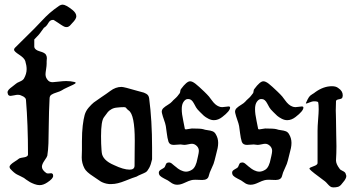

<svg xmlns="http://www.w3.org/2000/svg" viewBox="-20 -814 1553 834"><path d="M185.5 -21.5Q168 -9.8 152.3 -9.8Q141.6 -9.8 129.9 -14.2Q118.2 -18.6 110.4 -22.9Q102.5 -27.3 93.8 -33.7Q85 -40 84 -41Q77.1 -44.9 67.9 -49.3Q58.6 -53.7 53.7 -56.2Q48.8 -58.6 41 -64.9Q33.2 -71.3 24.4 -81.1Q21.5 -85.9 21.5 -88.9Q21.5 -93.8 27.3 -99.6Q33.2 -105.5 44.9 -112.8Q56.6 -120.1 59.6 -123Q63.5 -127 71.8 -128.4Q80.1 -129.9 85.9 -130.9Q91.8 -131.8 96.7 -134.8Q101.6 -137.7 101.6 -143.6Q101.6 -274.4 92.8 -379.9Q92.8 -382.8 91.8 -384.8Q90.8 -386.7 88.9 -388.7Q86.9 -390.6 85.4 -392.1Q84 -393.6 81.1 -395Q78.1 -396.5 76.7 -397Q75.2 -397.5 71.3 -399.4Q67.4 -401.4 66.4 -401.4Q63.5 -402.3 57.6 -402.3Q51.8 -402.3 41 -399.9Q30.3 -397.5 26.4 -397.5Q17.6 -397.5 14.6 -404.3Q12.7 -410.2 12.7 -412.1Q12.7 -418.9 18.1 -424.8Q23.4 -430.7 33.7 -438Q43.9 -445.3 47.9 -449.2Q52.7 -454.1 65.9 -459.5Q79.1 -464.8 84 -472.7Q95.7 -493.2 95.7 -513.7Q95.7 -529.3 89.8 -548.8Q85.9 -561.5 63.5 -576.2Q41 -590.8 41 -597.7Q41 -602.5 44.9 -606.4L128.9 -689.5Q140.6 -701.2 160.2 -722.2Q179.7 -743.2 195.8 -757.3Q211.9 -771.5 237.3 -789.1Q245.1 -793.9 252 -793.9Q265.6 -793.9 293.9 -771.5Q311.5 -757.8 311.5 -743.2Q311.5 -731.4 293.9 -713.9Q292 -711.9 288.6 -708Q285.2 -704.1 283.2 -702.1Q281.2 -700.2 277.3 -698.2Q273.4 -696.3 269.5 -696.3H267.6Q264.6 -696.3 261.7 -697.3Q258.8 -698.2 254.4 -700.7Q250 -703.1 245.6 -706.1Q241.2 -709 231.9 -715.3Q222.7 -721.7 212.9 -727.5H209Q197.3 -727.5 189.5 -713.4Q181.6 -699.2 170.9 -693.4Q166 -687.5 160.2 -678.7Q154.3 -669.9 147.9 -662.6Q141.6 -655.3 128.9 -642.6V-609.4Q131.8 -596.7 153.3 -590.8Q174.8 -585 179.7 -576.2Q183.6 -569.3 183.6 -561.5Q183.6 -559.6 183.1 -554.7Q182.6 -549.8 182.6 -546.9V-537.1Q182.6 -528.3 180.2 -513.2Q177.7 -498 177.7 -491.2Q177.7 -475.6 189.5 -463.9Q196.3 -457 209 -457Q214.8 -457 234.9 -459.5Q254.9 -461.9 267.6 -461.9Q287.1 -461.9 302.7 -458Q308.6 -457 308.6 -454.1Q308.6 -451.2 297.4 -445.8Q286.1 -440.4 271 -433.6Q255.9 -426.8 249 -421.9Q241.2 -417 226.6 -412.6Q211.9 -408.2 203.6 -402.8Q195.3 -397.5 195.3 -385.7Q192.4 -329.1 191.9 -274.4Q191.4 -219.7 190.4 -191.4Q189.5 -163.1 185.5 -137.7Q184.6 -132.8 173.3 -116.7Q162.1 -100.6 162.1 -89.8Q162.1 -76.2 179.7 -63.5Q182.6 -60.5 188.5 -60.5Q191.4 -60.5 195.8 -61Q200.2 -61.5 202.1 -61.5Q207 -61.5 210 -56.6Q210.9 -54.7 210.9 -49.8Q210.9 -38.1 185.5 -21.5Z M488.3 -346.7Q474.6 -345.7 464.4 -339.8Q454.1 -334 448.7 -327.6Q443.4 -321.3 431.6 -304.7Q418.9 -288.1 418.9 -222.7Q418.9 -207 419.4 -190.4Q419.9 -173.8 420.9 -163.1L421.9 -152.3Q424.8 -118.2 475.6 -96.7Q516.6 -77.1 543 -77.1Q564.5 -77.1 564.5 -94.7Q564.5 -113.3 564.9 -149.9Q565.4 -186.5 565.4 -203.1Q565.4 -316.4 539.1 -334Q535.2 -336.9 532.7 -339.4Q530.3 -341.8 529.3 -343.3Q528.3 -344.7 526.9 -346.2Q525.4 -347.7 523.4 -348.1Q521.5 -348.6 517.6 -348.6Q502.9 -348.6 488.3 -346.7ZM459 -418.9Q482.4 -436.5 507.8 -436.5Q518.6 -436.5 578.1 -418.9Q581.1 -418 590.8 -415.5Q600.6 -413.1 605 -411.6Q609.4 -410.2 615.2 -406.7Q621.1 -403.3 624 -398.4Q627 -393.6 627.9 -386.7Q640.6 -291 640.6 -171.9V-149.4V-122.1Q635.7 -98.6 627.9 -84.5Q620.1 -70.3 613.8 -66.4Q607.4 -62.5 594.2 -57.1Q581.1 -51.8 573.2 -46.9Q559.6 -43 524.4 -28.8Q489.3 -14.6 465.8 -14.6H453.1Q442.4 -15.6 432.6 -19Q422.9 -22.5 418 -25.4Q413.1 -28.3 401.4 -36.6Q389.6 -44.9 384.8 -47.9Q354.5 -67.4 346.7 -83Q335 -105.5 335 -129.9Q335 -134.8 335.4 -145Q335.9 -155.3 335.9 -161.1V-167V-199.2Q335.9 -240.2 339.4 -268.6Q342.8 -296.9 347.7 -314.5Q352.5 -332 365.2 -346.7Q377.9 -361.3 387.2 -368.7Q396.5 -376 419.9 -391.6Q443.4 -407.2 459 -418.9Z M813.5 -255.9Q851.6 -255.9 862.3 -252.9Q870.1 -250 882.3 -248.5Q894.5 -247.1 903.3 -243.7Q912.1 -240.2 917 -231.4Q927.7 -213.9 927.7 -193.4Q927.7 -182.6 925.3 -170.4Q922.9 -158.2 918.5 -142.6Q914.1 -127 912.1 -117.2Q909.2 -103.5 899.4 -83.5Q889.6 -63.5 886.7 -49.8Q882.8 -32.2 858.4 -32.2Q853.5 -32.2 843.8 -32.7Q834 -33.2 830.1 -33.2Q816.4 -33.2 810.5 -31.2Q801.8 -29.3 783.2 -20.5Q764.6 -11.7 752 -11.7H748Q742.2 -11.7 736.3 -13.7Q730.5 -15.6 727.5 -17.6Q724.6 -19.5 718.3 -23.9Q711.9 -28.3 709 -30.3Q705.1 -32.2 692.9 -38.6Q680.7 -44.9 675.3 -50.3Q669.9 -55.7 669.9 -64.5Q669.9 -72.3 680.7 -78.1Q691.4 -84 694.3 -86.9Q696.3 -88.9 699.7 -98.1Q703.1 -107.4 709 -107.4Q710 -107.4 711.4 -107.9Q712.9 -108.4 713.9 -108.4Q719.7 -108.4 725.1 -104.5Q730.5 -100.6 736.8 -94.7Q743.2 -88.9 748 -85.9L750 -84Q752.9 -82 756.3 -79.6Q759.8 -77.1 764.6 -74.7Q769.5 -72.3 775.9 -70.3Q782.2 -68.4 788.1 -68.4Q800.8 -68.4 814.5 -77.1Q831.1 -87.9 837.9 -126Q838.9 -129.9 840.3 -136.7Q841.8 -143.6 842.8 -148.9Q843.8 -154.3 843.8 -158.2Q843.8 -170.9 835 -179.7Q825.2 -189.5 813.5 -189.5Q808.6 -189.5 797.4 -187Q786.1 -184.6 780.3 -184.6Q779.3 -184.6 776.4 -185.1Q773.4 -185.5 772.5 -185.5Q771.5 -185.5 768.6 -186Q765.6 -186.5 763.7 -186.5Q758.8 -186.5 748.5 -185.5Q738.3 -184.6 734.4 -184.6Q716.8 -184.6 711.9 -198.2Q707 -213.9 704.6 -234.9Q702.1 -255.9 700.2 -266.6Q698.2 -277.3 692.4 -293.5Q686.5 -309.6 683.6 -322.3Q683.6 -323.2 683.1 -325.2Q682.6 -327.1 682.6 -328.1Q682.6 -337.9 689.9 -344.7Q697.3 -351.6 709.5 -358.9Q721.7 -366.2 727.5 -373Q731.4 -377.9 738.8 -384.3Q746.1 -390.6 751 -396.5Q755.9 -402.3 760.7 -409.2Q762.7 -412.1 763.2 -418.5Q763.7 -424.8 766.6 -427.7Q791 -460.9 805.7 -460.9Q815.4 -460.9 829.1 -450.2Q842.8 -439.5 867.2 -416Q875 -408.2 878.9 -404.3Q885.7 -398.4 900.4 -377.9Q915 -357.4 930.7 -351.6Q937.5 -348.6 945.3 -348.6Q950.2 -348.6 959.5 -350.1Q968.8 -351.6 972.7 -351.6Q979.5 -351.6 979.5 -346.7Q979.5 -332 945.3 -305.7Q927.7 -292 909.2 -292Q897.5 -292 885.3 -298.3Q873 -304.7 865.7 -311Q858.4 -317.4 849.1 -327.1Q839.8 -336.9 837.9 -338.9Q833 -343.8 822.8 -363.8Q812.5 -383.8 798.8 -383.8H795.9Q787.1 -383.8 779.8 -375Q772.5 -366.2 770.5 -353.5Q769.5 -348.6 769.5 -338.9Q769.5 -319.3 775.9 -290Q782.2 -260.7 782.2 -257.8Q782.2 -252 788.1 -252Q791 -252 800.3 -253.9Q809.6 -255.9 813.5 -255.9Z M1131.8 -255.9Q1169.9 -255.9 1180.7 -252.9Q1188.5 -250 1200.7 -248.5Q1212.9 -247.1 1221.7 -243.7Q1230.5 -240.2 1235.4 -231.4Q1246.1 -213.9 1246.1 -193.4Q1246.1 -182.6 1243.7 -170.4Q1241.2 -158.2 1236.8 -142.6Q1232.4 -127 1230.5 -117.2Q1227.5 -103.5 1217.8 -83.5Q1208 -63.5 1205.1 -49.8Q1201.2 -32.2 1176.8 -32.2Q1171.9 -32.2 1162.1 -32.7Q1152.3 -33.2 1148.4 -33.2Q1134.8 -33.2 1128.9 -31.2Q1120.1 -29.3 1101.6 -20.5Q1083 -11.7 1070.3 -11.7H1066.4Q1060.5 -11.7 1054.7 -13.7Q1048.8 -15.6 1045.9 -17.6Q1043 -19.5 1036.6 -23.9Q1030.3 -28.3 1027.3 -30.3Q1023.4 -32.2 1011.2 -38.6Q999 -44.9 993.7 -50.3Q988.3 -55.7 988.3 -64.5Q988.3 -72.3 999 -78.1Q1009.8 -84 1012.7 -86.9Q1014.6 -88.9 1018.1 -98.1Q1021.5 -107.4 1027.3 -107.4Q1028.3 -107.4 1029.8 -107.9Q1031.2 -108.4 1032.2 -108.4Q1038.1 -108.4 1043.5 -104.5Q1048.8 -100.6 1055.2 -94.7Q1061.5 -88.9 1066.4 -85.9L1068.4 -84Q1071.3 -82 1074.7 -79.6Q1078.1 -77.1 1083 -74.7Q1087.9 -72.3 1094.2 -70.3Q1100.6 -68.4 1106.4 -68.4Q1119.1 -68.4 1132.8 -77.1Q1149.4 -87.9 1156.2 -126Q1157.2 -129.9 1158.7 -136.7Q1160.2 -143.6 1161.1 -148.9Q1162.1 -154.3 1162.1 -158.2Q1162.1 -170.9 1153.3 -179.7Q1143.6 -189.5 1131.8 -189.5Q1127 -189.5 1115.7 -187Q1104.5 -184.6 1098.6 -184.6Q1097.7 -184.6 1094.7 -185.1Q1091.8 -185.5 1090.8 -185.5Q1089.8 -185.5 1086.9 -186Q1084 -186.5 1082 -186.5Q1077.1 -186.5 1066.9 -185.5Q1056.6 -184.6 1052.7 -184.6Q1035.2 -184.6 1030.3 -198.2Q1025.4 -213.9 1022.9 -234.9Q1020.5 -255.9 1018.6 -266.6Q1016.6 -277.3 1010.7 -293.5Q1004.9 -309.6 1002 -322.3Q1002 -323.2 1001.5 -325.2Q1001 -327.1 1001 -328.1Q1001 -337.9 1008.3 -344.7Q1015.6 -351.6 1027.8 -358.9Q1040 -366.2 1045.9 -373Q1049.8 -377.9 1057.1 -384.3Q1064.5 -390.6 1069.3 -396.5Q1074.2 -402.3 1079.1 -409.2Q1081.1 -412.1 1081.5 -418.5Q1082 -424.8 1085 -427.7Q1109.4 -460.9 1124 -460.9Q1133.8 -460.9 1147.5 -450.2Q1161.1 -439.5 1185.5 -416Q1193.4 -408.2 1197.3 -404.3Q1204.1 -398.4 1218.8 -377.9Q1233.4 -357.4 1249 -351.6Q1255.9 -348.6 1263.7 -348.6Q1268.6 -348.6 1277.8 -350.1Q1287.1 -351.6 1291 -351.6Q1297.9 -351.6 1297.9 -346.7Q1297.9 -332 1263.7 -305.7Q1246.1 -292 1227.5 -292Q1215.8 -292 1203.6 -298.3Q1191.4 -304.7 1184.1 -311Q1176.8 -317.4 1167.5 -327.1Q1158.2 -336.9 1156.2 -338.9Q1151.4 -343.8 1141.1 -363.8Q1130.9 -383.8 1117.2 -383.8H1114.3Q1105.5 -383.8 1098.1 -375Q1090.8 -366.2 1088.9 -353.5Q1087.9 -348.6 1087.9 -338.9Q1087.9 -319.3 1094.2 -290Q1100.6 -260.7 1100.6 -257.8Q1100.6 -252 1106.4 -252Q1109.4 -252 1118.7 -253.9Q1127.9 -255.9 1131.8 -255.9Z M1342.8 -374Q1336.9 -374 1324.7 -369.1Q1312.5 -364.3 1310.5 -364.3Q1308.6 -364.3 1308.6 -365.2Q1308.6 -367.2 1309.6 -368.2Q1317.4 -385.7 1322.3 -392.6Q1327.1 -399.4 1336.4 -404.8Q1345.7 -410.2 1348.6 -413.1Q1384.8 -439.5 1421.9 -439.5Q1439.5 -439.5 1449.2 -431.6Q1468.8 -418.9 1468.8 -400.4Q1468.8 -395.5 1466.8 -389.6Q1464.8 -384.8 1452.6 -382.8Q1440.4 -380.9 1439.5 -375Q1438.5 -355.5 1438.5 -334Q1438.5 -326.2 1439 -315.9Q1439.5 -305.7 1439.5 -293.9Q1439.5 -270.5 1440.4 -232.9Q1441.4 -195.3 1441.4 -178.7Q1441.4 -162.1 1440.9 -148.4Q1440.4 -134.8 1439.9 -127Q1439.5 -119.1 1439.5 -117.2Q1439.5 -101.6 1455.1 -81.1Q1458 -76.2 1468.8 -71.3Q1479.5 -66.4 1481.4 -59.6Q1484.4 -50.8 1484.4 -49.8Q1484.4 -38.1 1469.7 -21.5Q1468.8 -20.5 1465.3 -16.1Q1461.9 -11.7 1460.9 -10.7Q1460 -9.8 1457 -7.3Q1454.1 -4.9 1452.1 -3.9Q1450.2 -2.9 1446.3 -2Q1442.4 -1 1438 -0.5Q1433.6 0 1427.7 0Q1419.9 0 1414.6 -3.9Q1409.2 -7.8 1402.8 -15.1Q1396.5 -22.5 1391.6 -26.4Q1333 -69.3 1326.2 -78.1Q1324.2 -80.1 1324.2 -82Q1324.2 -85.9 1341.8 -91.8Q1359.4 -97.7 1359.4 -105.5V-198.2V-246.1Q1359.4 -264.6 1361.8 -294.9Q1364.3 -325.2 1364.3 -338.9Q1364.3 -359.4 1362.3 -369.1Q1361.3 -374 1342.8 -374Z"/></svg>

Font: Isabella
Style: Medium
Weight: 500
Designer: John Stracke
Version: Version 001.202